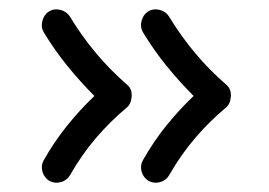

<svg xmlns="http://www.w3.org/2000/svg" viewBox="-20 -515 579 414"><path d="M299.3 -490.2Q310.5 -497.1 324.2 -493.7Q337.9 -490.2 344.7 -479Q396 -394.5 467.8 -332.5Q479 -323.2 477.8 -306.9Q476.6 -290.5 466.8 -282.7Q431.6 -253.4 400.9 -217.5Q370.1 -181.6 344.7 -137.2Q338.4 -126 325.2 -122.3Q312 -118.7 300.3 -125Q289.1 -131.8 285.4 -145Q281.7 -158.2 288.1 -169.4Q311 -210 338.6 -244.1Q366.2 -278.3 397.5 -308.1Q367.2 -338.4 339.6 -372.3Q312 -406.2 288.6 -444.8Q281.7 -456.1 285.2 -469.7Q288.6 -483.4 299.3 -490.2ZM85.4 -490.2Q96.7 -497.1 110.4 -493.7Q124 -490.2 130.9 -479Q182.1 -394.5 253.9 -332.5Q265.1 -323.2 263.9 -306.9Q262.7 -290.5 252.9 -282.7Q217.8 -253.4 187 -217.5Q156.2 -181.6 130.9 -137.2Q124.5 -126 111.3 -122.3Q98.1 -118.7 86.4 -125Q75.2 -131.8 71.5 -145Q67.9 -158.2 74.2 -169.4Q97.2 -210 124.8 -244.1Q152.3 -278.3 183.6 -308.1Q153.3 -338.4 125.7 -372.3Q98.1 -406.2 74.7 -444.8Q67.9 -456.1 71.3 -469.7Q74.7 -483.4 85.4 -490.2Z"/></svg>

Font: Mikhak-FD Medium
Style: Regular
Weight: 500
Designer: Amin Abedi
Version: Version 3.2